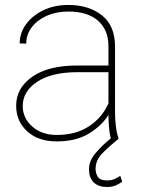

<svg xmlns="http://www.w3.org/2000/svg" viewBox="-20 -558 568 771"><path d="M470.7 171.4Q461.4 178.7 446.5 185.8Q431.6 192.9 409.2 192.9Q376.5 192.9 356.9 175Q337.4 157.2 337.4 120.1Q337.4 87.9 364.5 55.9Q391.6 23.9 424.8 -2Q419.9 -21 417.7 -47.1Q415.5 -73.2 415.5 -96.7Q389.2 -53.7 337.6 -22Q286.1 9.8 207.5 9.8Q133.8 9.8 89.4 -30.5Q44.9 -70.8 44.9 -133.8Q44.9 -204.6 109.6 -249.8Q174.3 -294.9 289.1 -294.9H415.5V-372.1Q415.5 -438 373.5 -474.9Q331.5 -511.7 254.4 -511.7Q206.5 -511.7 168.2 -494.9Q129.9 -478 107.7 -448.7Q85.4 -419.4 85.4 -382.8L59.1 -383.8Q59.1 -425.3 84.2 -460.2Q109.4 -495.1 153.6 -516.6Q197.8 -538.1 254.4 -538.1Q336.9 -538.1 389.4 -496.3Q441.9 -454.6 441.9 -371.1V-106.4Q441.9 -78.1 445.6 -49.3Q449.2 -20.5 455.6 -4.4V0Q420.9 27.3 392.3 56.2Q363.8 85 363.8 120.1Q363.8 138.2 373 152.3Q382.3 166.5 409.2 166.5Q428.7 166.5 441.4 160.4Q454.1 154.3 462.9 147.9ZM207.5 -16.1Q284.2 -16.1 336.7 -50.3Q389.2 -84.5 415.5 -142.6V-268.1H290.5Q188.5 -268.1 129.9 -230Q71.3 -191.9 71.3 -131.8Q71.3 -84 109.4 -50Q147.5 -16.1 207.5 -16.1Z"/></svg>

Font: Vazirmatn RD FD Thin
Style: Regular
Weight: 100
Designer: Saber Rastikerdar
Foundry: Saber Rastikerdar
Version: Version 33.003